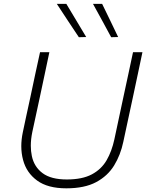

<svg xmlns="http://www.w3.org/2000/svg" viewBox="-20 -990 776 1019"><path d="M332 9.5Q233.5 9.5 177 -31.8Q120.5 -73 102.5 -141Q93 -176 93 -214.5Q93 -249.5 101 -287.5Q107.5 -318.5 118 -367.8Q128.5 -417 141 -473.5Q155 -540 167.2 -597Q179.5 -654 192.5 -713H242Q229.5 -654 217.5 -597Q205 -539.5 191 -472.5L151.5 -289.5Q143.5 -251 143.5 -216.5Q143.5 -188 149 -162Q161 -104.5 206 -71Q251 -37.5 334.5 -37.5Q416.5 -37.5 467.2 -64.5Q518 -91.5 545.8 -139.5Q573.5 -187.5 587 -250.5L634.5 -473Q649 -539.5 661.2 -596.8Q673.5 -654 686 -713H736Q723.5 -654 711.5 -597Q699 -540 685 -472.5Q670 -403 656 -337.8Q642 -272.5 634.5 -237.5Q620 -168 585.8 -112Q551.5 -56 490 -23.2Q428.5 9.5 332 9.5ZM398.5 -792.5Q369.5 -836 340.2 -880.2Q311 -924.5 281.5 -969.5H332Q358 -926.5 384.5 -882Q411 -837.5 437.5 -793.5ZM570 -792.5Q546 -837 521.8 -881.5Q497.5 -926 473.5 -969.5H522Q543 -926.5 564.5 -882Q585.5 -837.5 607 -793.5Z"/></svg>

Font: Heraclito ExtraLight
Style: Italic
Weight: 200
Italic angle: -12°
Designer: Kostas Bartsokas (font) & Cristiano Sobral (main changes)
Foundry: Kostas Bartsokas (font) & Cristiano Sobral (main changes)
Version: Version 1.00;July 8, 2020;FontCreator 13.0.0.2655 64-bit